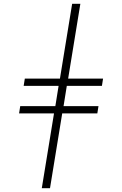

<svg xmlns="http://www.w3.org/2000/svg" viewBox="-20 -843 640 1006"><path d="M199 143 263 -249H80L86 -287H270L287 -393H104L110 -431H294L358 -823H401L337 -431H520L514 -393H330L313 -287H496L490 -249H306L242 143Z"/></svg>

Font: Iosevka Curly XLtEx
Style: Italic
Weight: 200
Width: 7
Italic angle: -9°
Monospace: yes
Designer: Belleve Invis
Foundry: Belleve Invis
Version: Version 11.1.0; ttfautohint (v1.8.3)